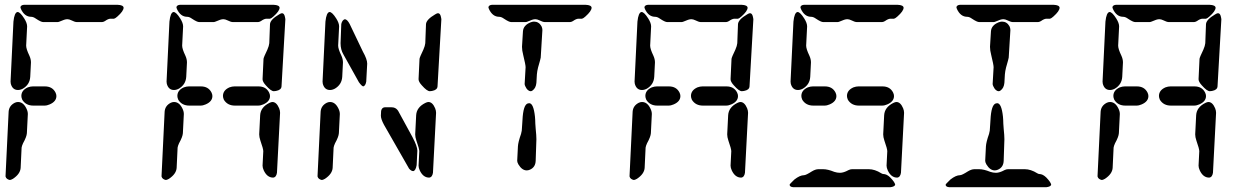

<svg xmlns="http://www.w3.org/2000/svg" viewBox="-20 -780 5240 800"><path d="M80 -760H470Q494 -759 495 -748Q495 -734 469 -711Q460 -703 455 -702H440Q431 -702 417 -692Q410 -688 405 -688H300Q292 -688 276 -696Q268 -700 260 -700Q250 -700 228 -690Q223 -688 220 -688H160Q151 -688 130 -702Q119 -710 110 -710Q82 -710 67 -743Q65 -748 65 -750Q67 -759 80 -760ZM24 -440 36 -690Q40 -728 53 -730Q64 -730 81 -703Q93 -684 93 -670L89 -590Q89 -576 102 -549Q109 -534 109 -520L106 -460Q104 -428 76 -411Q65 -405 55 -405Q32 -405 25 -431Q24 -435 24 -440ZM3 -45 16 -315Q18 -340 42 -352Q49 -355 55 -355Q77 -355 90 -328Q96 -316 96 -305L92 -225Q91 -210 76 -183Q71 -172 70 -165L66 -80Q64 -55 34 -35Q25 -30 21 -30Q6 -33 3 -45ZM165 -340H119Q88 -340 73 -364Q69 -373 69 -380Q69 -404 96 -416Q107 -420 117 -420H167Q198 -420 211 -395Q215 -387 215 -380Q215 -357 187 -345Q176 -340 165 -340Z M653 -45 666 -315Q668 -340 692 -352Q699 -355 705 -355Q727 -355 740 -328Q746 -316 746 -305L742 -225Q741 -210 726 -183Q721 -172 720 -165L716 -80Q714 -55 684 -35Q675 -30 671 -30Q656 -33 653 -45ZM674 -440 686 -690Q690 -728 703 -730Q714 -730 731 -703Q743 -684 743 -670L739 -590Q739 -576 752 -549Q759 -534 759 -520L756 -460Q754 -428 726 -411Q715 -405 705 -405Q682 -405 675 -431Q674 -435 674 -440ZM730 -760H1120Q1144 -759 1145 -748Q1145 -734 1119 -711Q1110 -703 1105 -702H1090Q1081 -702 1067 -692Q1060 -688 1055 -688H950Q942 -688 926 -696Q918 -700 910 -700Q900 -700 878 -690Q873 -688 870 -688H810Q801 -688 780 -702Q769 -710 760 -710Q732 -710 717 -743Q715 -748 715 -750Q717 -759 730 -760ZM1074 -450 1078 -535Q1079 -542 1094 -573Q1101 -589 1102 -600L1105 -680Q1107 -699 1143 -720Q1151 -725 1155 -725Q1165 -725 1168 -706Q1169 -703 1169 -700L1153 -420Q1152 -405 1130 -401Q1125 -400 1121 -400Q1109 -400 1088 -424Q1074 -439 1074 -450ZM1074 -90 1077 -150Q1077 -160 1065 -194Q1060 -209 1060 -220L1064 -300Q1066 -333 1102 -351Q1110 -355 1115 -355Q1132 -355 1143 -329Q1147 -319 1147 -310L1134 -60Q1131 -41 1118 -40Q1093 -40 1079 -70Q1074 -81 1074 -90ZM815 -340H769Q738 -340 723 -364Q719 -373 719 -380Q719 -404 746 -416Q757 -420 767 -420H817Q848 -420 861 -395Q865 -387 865 -380Q865 -357 837 -345Q826 -340 815 -340ZM1055 -340H959Q928 -340 913 -364Q909 -373 909 -380Q909 -404 936 -416Q947 -420 957 -420H1057Q1088 -420 1101 -395Q1105 -387 1105 -380Q1105 -357 1077 -345Q1066 -340 1055 -340Z M1303 -45 1316 -315Q1318 -340 1342 -352Q1349 -355 1355 -355Q1377 -355 1390 -328Q1396 -316 1396 -305L1392 -225Q1391 -210 1376 -183Q1371 -172 1370 -165L1366 -80Q1364 -55 1334 -35Q1325 -30 1321 -30Q1306 -33 1303 -45ZM1324 -440 1336 -690Q1340 -728 1353 -730Q1364 -730 1381 -703Q1393 -684 1393 -670L1389 -590Q1389 -576 1402 -549Q1409 -534 1409 -520L1406 -460Q1404 -428 1376 -411Q1365 -405 1355 -405Q1332 -405 1325 -431Q1324 -435 1324 -440ZM1474 -440 1411 -553Q1399 -573 1399 -600L1402 -680Q1406 -697 1417 -700Q1427 -699 1437 -680L1492 -565Q1510 -533 1510 -515L1506 -440Q1503 -423 1494 -420Q1488 -420 1475 -438Q1474 -439 1474 -440ZM1683 -80 1580 -260Q1567 -284 1567 -298L1568 -318Q1571 -332 1583 -333H1611Q1620 -333 1626 -330Q1632 -327 1636 -322L1639 -318L1699 -208Q1719 -170 1719 -152L1716 -92Q1712 -69 1702 -67Q1693 -67 1684 -78Q1683 -79 1683 -80ZM1724 -90 1727 -150Q1727 -160 1715 -194Q1710 -209 1710 -220L1714 -300Q1716 -333 1752 -351Q1760 -355 1765 -355Q1782 -355 1793 -329Q1797 -319 1797 -310L1784 -60Q1781 -41 1768 -40Q1743 -40 1729 -70Q1724 -81 1724 -90ZM1724 -450 1728 -535Q1729 -542 1744 -573Q1751 -589 1752 -600L1755 -680Q1757 -699 1793 -720Q1801 -725 1805 -725Q1815 -725 1818 -706Q1819 -703 1819 -700L1803 -420Q1802 -405 1780 -401Q1775 -400 1771 -400Q1759 -400 1738 -424Q1724 -439 1724 -450Z M2030 -760H2420Q2444 -759 2445 -748Q2445 -734 2419 -711Q2410 -703 2405 -702H2390Q2381 -702 2367 -692Q2360 -688 2355 -688H2250Q2242 -688 2226 -696Q2218 -700 2210 -700Q2200 -700 2178 -690Q2173 -688 2170 -688H2110Q2101 -688 2080 -702Q2069 -710 2060 -710Q2032 -710 2017 -743Q2015 -748 2015 -750Q2017 -759 2030 -760ZM2192 -400Q2178 -400 2169 -420Q2166 -426 2166 -430L2170 -500Q2170 -510 2160 -551Q2155 -570 2155 -585L2159 -650Q2161 -675 2191 -687Q2199 -690 2205 -690Q2225 -690 2236 -671Q2240 -663 2240 -655L2233 -540Q2233 -537 2222 -499Q2218 -483 2217 -470L2215 -435Q2213 -413 2199 -403Q2195 -400 2192 -400ZM2175 -70Q2155 -70 2140 -95Q2135 -104 2135 -110L2138 -170Q2139 -188 2151 -222Q2155 -235 2155 -250L2157 -280Q2160 -343 2179 -349Q2182 -350 2185 -350Q2203 -350 2209 -294Q2210 -286 2210 -280Q2210 -268 2212 -244Q2215 -215 2215 -200L2212 -110Q2211 -83 2188 -73Q2181 -70 2175 -70Z M2603 -45 2616 -315Q2618 -340 2642 -352Q2649 -355 2655 -355Q2677 -355 2690 -328Q2696 -316 2696 -305L2692 -225Q2691 -210 2676 -183Q2671 -172 2670 -165L2666 -80Q2664 -55 2634 -35Q2625 -30 2621 -30Q2606 -33 2603 -45ZM2624 -440 2636 -690Q2640 -728 2653 -730Q2664 -730 2681 -703Q2693 -684 2693 -670L2689 -590Q2689 -576 2702 -549Q2709 -534 2709 -520L2706 -460Q2704 -428 2676 -411Q2665 -405 2655 -405Q2632 -405 2625 -431Q2624 -435 2624 -440ZM2680 -760H3070Q3094 -759 3095 -748Q3095 -734 3069 -711Q3060 -703 3055 -702H3040Q3031 -702 3017 -692Q3010 -688 3005 -688H2900Q2892 -688 2876 -696Q2868 -700 2860 -700Q2850 -700 2828 -690Q2823 -688 2820 -688H2760Q2751 -688 2730 -702Q2719 -710 2710 -710Q2682 -710 2667 -743Q2665 -748 2665 -750Q2667 -759 2680 -760ZM3024 -450 3028 -535Q3029 -542 3044 -573Q3051 -589 3052 -600L3055 -680Q3057 -699 3093 -720Q3101 -725 3105 -725Q3115 -725 3118 -706Q3119 -703 3119 -700L3103 -420Q3102 -405 3080 -401Q3075 -400 3071 -400Q3059 -400 3038 -424Q3024 -439 3024 -450ZM3024 -90 3027 -150Q3027 -160 3015 -194Q3010 -209 3010 -220L3014 -300Q3016 -333 3052 -351Q3060 -355 3065 -355Q3082 -355 3093 -329Q3097 -319 3097 -310L3084 -60Q3081 -41 3068 -40Q3043 -40 3029 -70Q3024 -81 3024 -90ZM2765 -340H2719Q2688 -340 2673 -364Q2669 -373 2669 -380Q2669 -404 2696 -416Q2707 -420 2717 -420H2767Q2798 -420 2811 -395Q2815 -387 2815 -380Q2815 -357 2787 -345Q2776 -340 2765 -340ZM3005 -340H2909Q2878 -340 2863 -364Q2859 -373 2859 -380Q2859 -404 2886 -416Q2897 -420 2907 -420H3007Q3038 -420 3051 -395Q3055 -387 3055 -380Q3055 -357 3027 -345Q3016 -340 3005 -340Z M3330 -760H3720Q3744 -759 3745 -748Q3745 -734 3719 -711Q3710 -703 3705 -702H3690Q3681 -702 3667 -692Q3660 -688 3655 -688H3550Q3542 -688 3526 -696Q3518 -700 3510 -700Q3500 -700 3478 -690Q3473 -688 3470 -688H3410Q3401 -688 3380 -702Q3369 -710 3360 -710Q3332 -710 3317 -743Q3315 -748 3315 -750Q3317 -759 3330 -760ZM3274 -440 3286 -690Q3290 -728 3303 -730Q3314 -730 3331 -703Q3343 -684 3343 -670L3339 -590Q3339 -576 3352 -549Q3359 -534 3359 -520L3356 -460Q3354 -428 3326 -411Q3315 -405 3305 -405Q3282 -405 3275 -431Q3274 -435 3274 -440ZM3415 -340H3369Q3338 -340 3323 -364Q3319 -373 3319 -380Q3319 -404 3346 -416Q3357 -420 3367 -420H3417Q3448 -420 3461 -395Q3465 -387 3465 -380Q3465 -357 3437 -345Q3426 -340 3415 -340ZM3655 -340H3559Q3528 -340 3513 -364Q3509 -373 3509 -380Q3509 -404 3536 -416Q3547 -420 3557 -420H3657Q3688 -420 3701 -395Q3705 -387 3705 -380Q3705 -357 3677 -345Q3666 -340 3655 -340ZM3674 -90 3677 -150Q3677 -160 3665 -194Q3660 -209 3660 -220L3664 -300Q3666 -333 3702 -351Q3710 -355 3715 -355Q3732 -355 3743 -329Q3747 -319 3747 -310L3734 -60Q3731 -41 3718 -40Q3693 -40 3679 -70Q3674 -81 3674 -90ZM3690 0H3285Q3271 -1 3270 -10Q3270 -13 3287 -29Q3289 -31 3290 -32Q3313 -50 3330 -50Q3338 -50 3363 -66Q3378 -75 3390 -75H3410Q3429 -75 3456 -64Q3468 -60 3480 -60Q3495 -60 3515 -71Q3523 -75 3530 -75H3600Q3625 -75 3652 -58Q3657 -55 3660 -55Q3675 -55 3690 -40Q3709 -20 3710 -10Q3707 -2 3690 0Z M4340 0H3935Q3921 -1 3920 -10Q3920 -13 3937 -29Q3939 -31 3940 -32Q3963 -50 3980 -50Q3988 -50 4013 -66Q4028 -75 4040 -75H4060Q4079 -75 4106 -64Q4118 -60 4130 -60Q4145 -60 4165 -71Q4173 -75 4180 -75H4250Q4275 -75 4302 -58Q4307 -55 4310 -55Q4325 -55 4340 -40Q4359 -20 4360 -10Q4357 -2 4340 0ZM3980 -760H4370Q4394 -759 4395 -748Q4395 -734 4369 -711Q4360 -703 4355 -702H4340Q4331 -702 4317 -692Q4310 -688 4305 -688H4200Q4192 -688 4176 -696Q4168 -700 4160 -700Q4150 -700 4128 -690Q4123 -688 4120 -688H4060Q4051 -688 4030 -702Q4019 -710 4010 -710Q3982 -710 3967 -743Q3965 -748 3965 -750Q3967 -759 3980 -760ZM4125 -70Q4105 -70 4090 -95Q4085 -104 4085 -110L4088 -170Q4089 -188 4101 -222Q4105 -235 4105 -250L4107 -280Q4110 -343 4129 -349Q4132 -350 4135 -350Q4153 -350 4159 -294Q4160 -286 4160 -280Q4160 -268 4162 -244Q4165 -215 4165 -200L4162 -110Q4161 -83 4138 -73Q4131 -70 4125 -70ZM4142 -400Q4128 -400 4119 -420Q4116 -426 4116 -430L4120 -500Q4120 -510 4110 -551Q4105 -570 4105 -585L4109 -650Q4111 -675 4141 -687Q4149 -690 4155 -690Q4175 -690 4186 -671Q4190 -663 4190 -655L4183 -540Q4183 -537 4172 -499Q4168 -483 4167 -470L4165 -435Q4163 -413 4149 -403Q4145 -400 4142 -400Z M4553 -45 4566 -315Q4568 -340 4592 -352Q4599 -355 4605 -355Q4627 -355 4640 -328Q4646 -316 4646 -305L4642 -225Q4641 -210 4626 -183Q4621 -172 4620 -165L4616 -80Q4614 -55 4584 -35Q4575 -30 4571 -30Q4556 -33 4553 -45ZM4574 -440 4586 -690Q4590 -728 4603 -730Q4614 -730 4631 -703Q4643 -684 4643 -670L4639 -590Q4639 -576 4652 -549Q4659 -534 4659 -520L4656 -460Q4654 -428 4626 -411Q4615 -405 4605 -405Q4582 -405 4575 -431Q4574 -435 4574 -440ZM4630 -760H5020Q5044 -759 5045 -748Q5045 -734 5019 -711Q5010 -703 5005 -702H4990Q4981 -702 4967 -692Q4960 -688 4955 -688H4850Q4842 -688 4826 -696Q4818 -700 4810 -700Q4800 -700 4778 -690Q4773 -688 4770 -688H4710Q4701 -688 4680 -702Q4669 -710 4660 -710Q4632 -710 4617 -743Q4615 -748 4615 -750Q4617 -759 4630 -760ZM4974 -450 4978 -535Q4979 -542 4994 -573Q5001 -589 5002 -600L5005 -680Q5007 -699 5043 -720Q5051 -725 5055 -725Q5065 -725 5068 -706Q5069 -703 5069 -700L5053 -420Q5052 -405 5030 -401Q5025 -400 5021 -400Q5009 -400 4988 -424Q4974 -439 4974 -450ZM4974 -90 4977 -150Q4977 -160 4965 -194Q4960 -209 4960 -220L4964 -300Q4966 -333 5002 -351Q5010 -355 5015 -355Q5032 -355 5043 -329Q5047 -319 5047 -310L5034 -60Q5031 -41 5018 -40Q4993 -40 4979 -70Q4974 -81 4974 -90ZM4715 -340H4669Q4638 -340 4623 -364Q4619 -373 4619 -380Q4619 -404 4646 -416Q4657 -420 4667 -420H4717Q4748 -420 4761 -395Q4765 -387 4765 -380Q4765 -357 4737 -345Q4726 -340 4715 -340ZM4955 -340H4859Q4828 -340 4813 -364Q4809 -373 4809 -380Q4809 -404 4836 -416Q4847 -420 4857 -420H4957Q4988 -420 5001 -395Q5005 -387 5005 -380Q5005 -357 4977 -345Q4966 -340 4955 -340Z"/></svg>

Font: Segment14
Style: Regular
Weight: 400
Monospace: yes
Designer: Paul Flo Williams
Foundry: His Deeds Are Dust
Version: Version 1.002